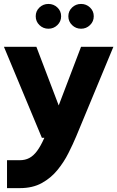

<svg xmlns="http://www.w3.org/2000/svg" viewBox="-20 -739 595 974"><path d="M391.1 -501.5 277.8 -204.1 164.6 -501.5H0L192.4 -40H205.1Q186.5 2 168 26.9Q149.4 51.8 128.4 62.7Q107.4 73.7 81.1 73.7H15.6V215.3H81.1Q145.5 215.3 191.9 189.7Q238.3 164.1 271.2 123.8Q304.2 83.5 327.1 37.8Q350.1 -7.8 366.7 -47.4L555.2 -501.5ZM326.7 -656.5Q326.7 -630 345.7 -611.7Q364.7 -593.3 391.2 -593.3Q417.7 -593.3 436.6 -611.7Q455.6 -630 455.6 -656.5Q455.6 -683 436.6 -701Q417.7 -719 391.2 -719Q364.7 -719 345.7 -701Q326.7 -683 326.7 -656.5ZM161.2 -656.5Q161.2 -630 180.1 -611.7Q199.1 -593.3 225.6 -593.3Q252.1 -593.3 271.1 -611.7Q290.1 -630 290.1 -656.5Q290.1 -683 271.1 -701Q252.1 -719 225.6 -719Q199.1 -719 180.1 -701Q161.2 -683 161.2 -656.5Z"/></svg>

Font: Estedad-VF-FD Black
Style: Regular
Weight: 900
Designer: Amin Abedi
Version: Version 4.000